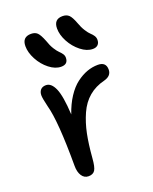

<svg xmlns="http://www.w3.org/2000/svg" viewBox="-149 -877 773 972"><g transform="rotate(-20 237.0 -391.5)"><path d="M397.9 -585.9Q366.2 -585.9 334 -611.3Q301.8 -636.7 282 -673.8Q262.2 -710.9 262.2 -745.1Q262.2 -794.9 309.1 -794.9Q330.6 -794.9 343.3 -783Q356 -771 369.1 -735.8Q378.4 -709.5 390.9 -690.2Q403.3 -670.9 412.6 -662.6Q421.9 -654.3 428.5 -644.3Q435.1 -634.3 435.1 -622.1Q435.1 -605 425.5 -595.5Q416 -585.9 397.9 -585.9ZM216.8 -556.2Q185.1 -556.2 153.1 -581.3Q121.1 -606.4 101.1 -644Q81.1 -681.6 81.1 -715.8Q81.1 -765.1 128.9 -765.1Q150.4 -765.1 162.6 -753.2Q174.8 -741.2 189 -705.1Q197.8 -678.2 210.2 -658.4Q222.7 -638.7 231.7 -630.4Q240.7 -622.1 247.3 -612.5Q253.9 -603 253.9 -591.8Q253.9 -556.2 216.8 -556.2ZM157.2 12.2Q134.3 12.2 121.1 -8.1Q107.9 -28.3 107.9 -61Q107.9 -302.2 83 -392.1Q71.8 -438.5 71.8 -454.1Q71.8 -472.7 81.8 -483.9Q91.8 -495.1 110.8 -495.1Q139.6 -495.1 157.7 -453.9Q175.8 -412.6 181.2 -312Q198.2 -362.3 223.1 -400.1Q248 -438 276.6 -459.5Q305.2 -481 334.2 -491.5Q363.3 -502 393.1 -502Q437 -502 437 -460.9Q437 -426.8 397 -416Q347.2 -403.8 311.8 -374Q276.4 -344.2 255.1 -296.6Q233.9 -249 222.9 -195.1Q211.9 -141.1 206.1 -67.9Q202.6 -20.5 192.1 -4.2Q181.6 12.2 157.2 12.2Z"/></g></svg>

Font: Shantell Sans Normal
Style: Regular
Weight: 400
Designer: Stephen Nixon, Anya Danilova, Shantell Martin
Foundry: Arrow Type
Version: Version 1.006;[559af2be0]